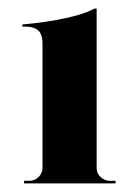

<svg xmlns="http://www.w3.org/2000/svg" viewBox="-20 -735 316 447"><path d="M249 -308V-314H236Q224 -314 214.5 -322.5Q205 -331 205 -344V-715H200Q183 -706 160 -699.5Q137 -693 111.5 -688.5Q86 -684 64.5 -681.5Q43 -679 32 -678V-673H40Q58 -673 68.5 -664.5Q79 -656 79 -632V-345Q79 -332 70 -323Q61 -314 48 -314H36V-308Z"/></svg>

Font: Cinzel ExtraBold
Style: Regular
Weight: 800
Designer: Natanael Gama
Version: Version 2.000